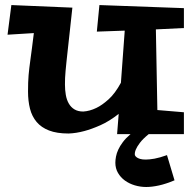

<svg xmlns="http://www.w3.org/2000/svg" viewBox="-20 -519 768 759"><path d="M669.9 193.8Q636.2 208 608.4 214.1Q580.6 220.2 558.1 220.2Q534.7 220.2 512.7 213.6Q490.7 207 473.6 194.6Q456.5 182.1 446.3 164.3Q436 146.5 436 124Q436 113.3 438.5 100.1Q440.9 86.9 447.5 72.5Q454.1 58.1 465.8 42.5Q477.5 26.9 496.1 11.2H442.9L449.2 -68.8Q412.1 -39.6 376.7 -23.9Q341.3 -8.3 313.5 -1Q280.8 7.8 251 8.8Q204.6 8.8 173.8 -3.2Q143.1 -15.1 124.8 -36.9Q106.4 -58.6 98.6 -89.1Q90.8 -119.6 90.8 -157.2Q90.8 -177.2 91.3 -192.4Q91.8 -207.5 93 -221.4Q94.2 -235.4 95.9 -250Q97.7 -264.6 100.3 -283.7Q103 -302.7 106.2 -327.9Q109.4 -353 113.8 -388.2L9.8 -381.8L24.9 -499L266.1 -488.8Q260.3 -434.6 255.9 -394.8Q251.5 -355 248.3 -325.7Q245.1 -296.4 242.9 -275.9Q240.7 -255.4 239.3 -239.5Q237.8 -223.6 237.3 -211.2Q236.8 -198.7 236.8 -185.1Q236.8 -163.1 240.2 -143.6Q243.7 -124 252.2 -109.4Q260.7 -94.7 274.7 -86.4Q288.6 -78.1 309.1 -78.1Q334.5 -79.6 360.8 -92.3Q383.3 -103 408.9 -126Q434.6 -148.9 458 -191.9L473.1 -397.9L362.8 -394L373 -499L707 -486.8V-408.2L596.2 -402.8L602.1 -84L707 -75.2V11.2H567.9Q544.4 30.3 533 45.7Q521.5 61 517.1 71.8Q511.7 84.5 513.2 94.2Q515.1 99.1 520.5 103Q524.9 106.4 533.4 109.1Q542 111.8 556.2 111.8Q570.3 111.8 590.8 108.2Q611.3 104.5 640.1 94.2Z"/></svg>

Font: Peralta
Style: Regular
Weight: 400
Designer: Astigmatic (AOETI)
Foundry: Astigmatic (AOETI)
Version: Version 1.000